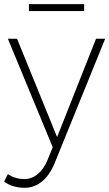

<svg xmlns="http://www.w3.org/2000/svg" viewBox="-31 -707 525 922"><path d="M107.9 -687H373V-653.8H107.9ZM231.9 75.2Q208 133.8 170.9 164.3Q133.8 194.8 87.9 194.8Q28.8 194.8 -11.2 165L6.8 128.9Q41 152.8 85.9 152.8Q121.6 152.8 150.6 128.7Q179.7 104.5 198.2 59.1L222.2 0L6.8 -521H50.8L243.2 -48.8L430.2 -521H474.1Z"/></svg>

Font: Montserrat-Arabic ExtraLight
Style: Regular
Weight: 275
Designer: Mohamed Gaber
Foundry: Kief Type Foundry
Version: Version 5.008;PS 005.008;hotconv 1.0.88;makeotf.lib2.5.64775